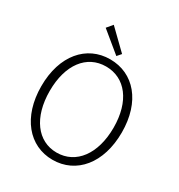

<svg xmlns="http://www.w3.org/2000/svg" viewBox="-219 -1092 1164 1250"><g transform="rotate(30 363.0 -467.5)"><path d="M362 13C540 13 665 -135 665 -367C665 -598 540 -742 362 -742C186 -742 60 -598 60 -367C60 -135 186 13 362 13ZM362 -41C218 -41 123 -169 123 -367C123 -565 218 -688 362 -688C507 -688 603 -565 603 -367C603 -169 507 -41 362 -41ZM385 -780 411 -810 269 -948 233 -905Z"/></g></svg>

Font: Noto Sans JP Light
Style: Regular
Weight: 300
Designer: Ryoko NISHIZUKA (kana & ideographs); Paul D. Hunt (Latin, Greek & Cyrillic); Wenlong ZHANG (bopomofo); Sandoll Communica
Foundry: Adobe Systems Incorporated
Version: Version 1.004;PS 1.004;hotconv 1.0.82;makeotf.lib2.5.63406